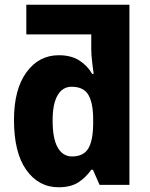

<svg xmlns="http://www.w3.org/2000/svg" viewBox="-20 -780 633 810"><path d="M227 10Q143 10 91 -63Q39 -136 39 -274Q39 -403 91.5 -475Q144 -547 228 -547Q280 -547 314.5 -525Q349 -503 369 -468H375Q373 -484 369 -516.5Q365 -549 365 -572V-635H91V-760H526V0H400L372 -64H365Q343 -32 311 -11Q279 10 227 10ZM284 -120Q331 -120 351.5 -152Q372 -184 373 -255V-277Q373 -345 353 -379.5Q333 -414 282 -414Q244 -414 223 -378Q202 -342 202 -272Q202 -195 223.5 -157.5Q245 -120 284 -120Z"/></svg>

Font: Noto Sans SemiCondensed ExtraBold
Style: Regular
Weight: 800
Width: 4
Designer: Monotype Design Team
Foundry: Monotype Imaging Inc.
Version: Version 2.013; ttfautohint (v1.8.4.7-5d5b)